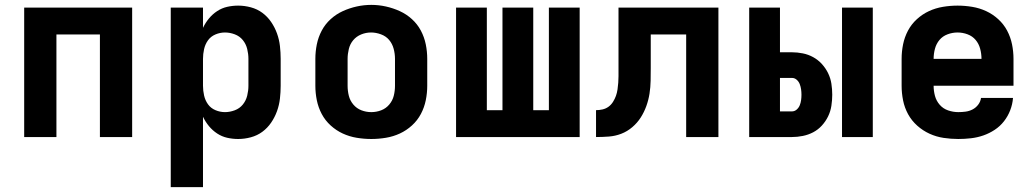

<svg xmlns="http://www.w3.org/2000/svg" viewBox="-20 -561 4240 786"><path d="M79 0V-530H521V0H389V-420H211V0Z M679 205V-530H811V-447Q821 -468 835.5 -485.5Q850 -503 869 -515.5Q888 -528 910 -533Q932 -538 955 -538Q981 -538 1007 -531Q1033 -524 1054 -508.5Q1075 -493 1090 -471Q1105 -449 1114 -424Q1123 -399 1126 -372.5Q1129 -346 1129 -320V-210Q1129 -184 1126 -157.5Q1123 -131 1114 -106Q1105 -81 1090 -59Q1075 -37 1054 -21.5Q1033 -6 1007 1Q981 8 955 8Q932 8 910 3Q888 -2 869 -14.5Q850 -27 835.5 -44.5Q821 -62 811 -83V205ZM901 -102Q921 -102 941 -109.5Q961 -117 974 -133Q987 -149 992 -169.5Q997 -190 997 -210V-320Q997 -340 992 -360.5Q987 -381 974 -397Q961 -413 941 -420.5Q921 -428 901 -428Q881 -428 862 -420Q843 -412 831.5 -396Q820 -380 815.5 -360Q811 -340 811 -320V-210Q811 -190 815.5 -170Q820 -150 831.5 -134Q843 -118 862 -110Q881 -102 901 -102Z M1500 8Q1470 8 1440 3Q1410 -2 1383 -14.5Q1356 -27 1333.5 -47.5Q1311 -68 1297 -94.5Q1283 -121 1277 -150.5Q1271 -180 1271 -210V-320Q1271 -350 1277 -379.5Q1283 -409 1297 -435.5Q1311 -462 1333.5 -482.5Q1356 -503 1383.5 -515.5Q1411 -528 1440.5 -534.5Q1470 -541 1500 -541Q1530 -541 1559.5 -534.5Q1589 -528 1616.5 -515.5Q1644 -503 1666.5 -482.5Q1689 -462 1703 -435.5Q1717 -409 1723 -379.5Q1729 -350 1729 -320V-210Q1729 -180 1723 -150.5Q1717 -121 1703 -94.5Q1689 -68 1666.5 -47.5Q1644 -27 1617 -14.5Q1590 -2 1560 3Q1530 8 1500 8ZM1500 -102Q1521 -102 1540.5 -109.5Q1560 -117 1573.5 -133Q1587 -149 1592 -169Q1597 -189 1597 -210V-320Q1597 -341 1591.5 -361.5Q1586 -382 1573 -397.5Q1560 -413 1539.5 -420.5Q1519 -428 1499 -428Q1478 -428 1458.5 -420Q1439 -412 1426 -396.5Q1413 -381 1408 -360.5Q1403 -340 1403 -320V-210Q1403 -189 1408 -169Q1413 -149 1426.5 -133Q1440 -117 1459.5 -109.5Q1479 -102 1500 -102Z M1847 0V-530H1973V-110H2037V-530H2163V-110H2227V-530H2353V0Z M2420 0V-110Q2433 -110 2446.5 -113Q2460 -116 2471 -124Q2482 -132 2489.5 -144Q2497 -156 2501.5 -168.5Q2506 -181 2508 -195Q2510 -209 2511 -222.5Q2512 -236 2512 -249.5Q2512 -263 2512 -277V-278Q2512 -279 2512 -279Q2512 -279 2512 -279V-281Q2512 -281 2512 -281.5Q2512 -282 2512 -283V-530H2921V0H2789V-420H2644V-283Q2644 -257 2643.5 -230.5Q2643 -204 2639 -178Q2635 -152 2626 -127Q2617 -102 2603 -80Q2589 -58 2568.5 -40.5Q2548 -23 2523.5 -13.5Q2499 -4 2472.5 -2Q2446 0 2420 0Z M3427 0V-530H3553V0ZM3047 0V-530H3173V-347H3222Q3244 -347 3266.5 -342.5Q3289 -338 3309 -327Q3329 -316 3344.5 -299Q3360 -282 3370 -261.5Q3380 -241 3383.5 -218.5Q3387 -196 3387 -173Q3387 -151 3383.5 -128Q3380 -105 3370 -84.5Q3360 -64 3344.5 -47Q3329 -30 3309 -19.5Q3289 -9 3266.5 -4.5Q3244 0 3222 0ZM3173 -105H3222Q3233 -105 3241.5 -112.5Q3250 -120 3254 -130Q3258 -140 3259.5 -151Q3261 -162 3261 -173Q3261 -184 3259.5 -195Q3258 -206 3254 -216.5Q3250 -227 3241.5 -234.5Q3233 -242 3222 -242H3173Z M3903 8Q3873 8 3843 3.5Q3813 -1 3785.5 -13.5Q3758 -26 3735 -46.5Q3712 -67 3697.5 -93.5Q3683 -120 3677 -150Q3671 -180 3671 -210V-320Q3671 -350 3677 -379.5Q3683 -409 3697 -435.5Q3711 -462 3733.5 -482.5Q3756 -503 3783 -515.5Q3810 -528 3840 -533Q3870 -538 3900 -538Q3930 -538 3960 -533Q3990 -528 4017 -515.5Q4044 -503 4066.5 -482.5Q4089 -462 4103 -435.5Q4117 -409 4123 -379.5Q4129 -350 4129 -320V-210H4074H3802Q3802 -189 3807.5 -168.5Q3813 -148 3827 -132Q3841 -116 3861.5 -109Q3882 -102 3903 -102Q3918 -102 3933 -104Q3948 -106 3961.5 -113Q3975 -120 3984.5 -132.5Q3994 -145 3996 -160H4127Q4125 -134 4115.5 -109.5Q4106 -85 4090 -64.5Q4074 -44 4052 -29.5Q4030 -15 4005.5 -6.5Q3981 2 3955 5Q3929 8 3903 8ZM3802 -320H3998Q3998 -341 3992.5 -361.5Q3987 -382 3974 -397.5Q3961 -413 3941 -420.5Q3921 -428 3900 -428Q3879 -428 3859 -420.5Q3839 -413 3826 -397.5Q3813 -382 3807.5 -361.5Q3802 -341 3802 -320Z"/></svg>

Font: Iosevka Curly XBdEx
Style: Regular
Weight: 800
Width: 7
Monospace: yes
Designer: Belleve Invis
Foundry: Belleve Invis
Version: Version 11.1.0; ttfautohint (v1.8.3)